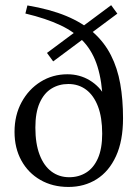

<svg xmlns="http://www.w3.org/2000/svg" viewBox="-20 -730 556 760"><path d="M251 10Q188 10 139.8 -17.8Q91.5 -45.5 64.5 -94.8Q37.5 -144 37.5 -208Q37.5 -274 65.5 -325.5Q93.5 -377 141 -406.5Q188.5 -436 247 -436Q271 -436 293.2 -430Q315.5 -424 335.2 -412Q355 -400 371 -383.2Q387 -366.5 397.5 -344.5L387 -326.5Q384 -408.5 366 -466.2Q348 -524 312.2 -563.5Q276.5 -603 219.5 -630Q162.5 -657 80.5 -676.5L88.5 -708.5Q177.5 -693.5 242 -666.8Q306.5 -640 350 -601Q393.5 -562 419.2 -511.2Q445 -460.5 456 -398.2Q467 -336 467 -262Q467 -172.5 439.2 -112Q411.5 -51.5 362.8 -20.8Q314 10 251 10ZM254 -28.5Q291.5 -28.5 321 -46.8Q350.5 -65 367.5 -103.2Q384.5 -141.5 384.5 -201Q384.5 -265 367.8 -308.8Q351 -352.5 321 -375Q291 -397.5 250.5 -397.5Q213 -397.5 183.5 -379.2Q154 -361 137 -322.8Q120 -284.5 120 -225Q120 -161.5 136.8 -117.5Q153.5 -73.5 183.8 -51Q214 -28.5 254 -28.5ZM190.5 -487 166 -520.5 420 -709.5 444.5 -676Z"/></svg>

Font: Newsreader 16pt
Style: Regular
Weight: 400
Designer: Hugues Gentile
Foundry: Production Type
Version: Version 1.003